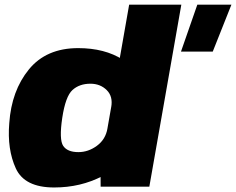

<svg xmlns="http://www.w3.org/2000/svg" viewBox="-20 -805 1018 828"><path d="M760.5 -582.5H897.5L978 -785H831ZM414 0H624L762 -785H537L413.5 -81ZM213.5 3.5Q328 3.5 422.2 -45.8Q516.5 -95 528 -161L443.5 -251.5Q435.5 -204 398.2 -176.5Q361 -149 318 -149Q270.5 -149 252.5 -176Q234.5 -203 248.5 -297Q262.5 -389.5 292.5 -416.8Q322.5 -444 370 -444Q412.5 -444 440.2 -416.5Q468 -389 459.5 -342.5L576 -432Q587.5 -498 509.5 -547.8Q431.5 -597.5 317 -597.5Q179.5 -597.5 104.5 -505.5Q29.5 -413.5 20 -274Q10.5 -161 48.2 -78.8Q86 3.5 213.5 3.5Z"/></svg>

Font: Anybody UltraCondensed Thin Black
Style: Italic
Weight: 900
Italic angle: -10°
Version: Version 1.111